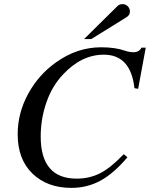

<svg xmlns="http://www.w3.org/2000/svg" viewBox="-20 -896 729 934"><path d="M389 -706 551 -866Q561 -876 576 -876Q591 -876 601.5 -865.5Q612 -855 612 -840Q612 -822 595 -812L424 -706ZM689 -664 652 -464 634 -467Q616 -630 485 -630Q376 -630 286 -533Q233 -477 205.5 -397Q178 -317 178 -232Q178 -27 353 -27Q415 -27 466.5 -53Q518 -79 582 -146L600 -131Q533 -52 468.5 -17Q404 18 327 18Q210 18 138 -51.5Q66 -121 66 -243Q66 -346 117 -439.5Q168 -533 253 -593Q355 -666 472 -666Q541 -666 589 -649Q609 -642 630 -642Q657 -642 668 -664Z"/></svg>

Font: STIX
Style: Italic
Weight: 400
Italic angle: -16.33°
Designer: MicroPress Inc., with final additions and corrections provided by Coen Hoffman, Elsevier (retired)
Version: Version 1.1.1